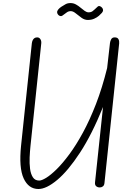

<svg xmlns="http://www.w3.org/2000/svg" viewBox="-20 -1254 864 1284"><path d="M237 10Q171 10 138.2 -61Q105.5 -132 121 -281L193 -965Q194.5 -976.5 198.8 -985.2Q203 -994 210.5 -999Q218 -1004 228.5 -1004Q242.5 -1004 250 -992.2Q257.5 -980.5 256 -964.5L184 -279.5Q180 -242 178.2 -201.5Q176.5 -161 181 -125.8Q185.5 -90.5 199.8 -68.5Q214 -46.5 242.5 -46.5Q259 -46.5 289.5 -65.2Q320 -84 359.8 -123.2Q399.5 -162.5 444.2 -223Q489 -283.5 534.5 -367Q580 -450.5 621.8 -558.2Q663.5 -666 696.5 -799L715.5 -966.5Q717 -979.5 723.8 -991.8Q730.5 -1004 747 -1004Q766 -1004 772.2 -992Q778.5 -980 777 -964.5L678.5 -29.5Q677 -14.5 668 -7.5Q659 -0.5 647 -0.5Q633 -0.5 623.2 -8.8Q613.5 -17 615.5 -35L669 -538.5Q594.5 -354.5 514.8 -232.8Q435 -111 362.5 -50.5Q290 10 237 10ZM567 -1120.5Q545.5 -1120.5 525 -1135.2Q504.5 -1150 486.5 -1164.8Q468.5 -1179.5 453.5 -1179.5Q437 -1179.5 425.5 -1170.2Q414 -1161 396.5 -1149Q389.5 -1144.5 381.5 -1147Q373.5 -1149.5 368 -1156.5Q362.5 -1163.5 362 -1171.5Q361.5 -1181 369.8 -1191Q378 -1201 390.5 -1209Q405 -1218 418.5 -1225.8Q432 -1233.5 451.5 -1233.5Q471 -1233.5 487.8 -1224.2Q504.5 -1215 519 -1202.5Q533.5 -1190 546.8 -1180.8Q560 -1171.5 572.5 -1171.5Q588.5 -1171.5 599 -1179.2Q609.5 -1187 633 -1209.5Q639.5 -1215.5 647.8 -1212.8Q656 -1210 662.5 -1202.5Q669 -1195 669 -1187.5Q670 -1178 661.8 -1168.5Q653.5 -1159 641.5 -1148.5Q629 -1137.5 610.2 -1129Q591.5 -1120.5 567 -1120.5Z"/></svg>

Font: Edu NSW ACT Hand Pre
Style: Regular
Weight: 400
Designer: Tina and Corey Anderson, Eben Sorkin, Mirko Velimirovic
Foundry: Sorkin Type Co.
Version: Version 2.000